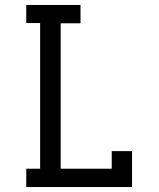

<svg xmlns="http://www.w3.org/2000/svg" viewBox="-20 -755 640 775"><path d="M86 0V-74H142V-662H86V-735H305V-661H225V-74H431V-145H513V0Z"/></svg>

Font: Iosevka Slab Extended
Style: Regular
Weight: 400
Width: 7
Monospace: yes
Designer: Belleve Invis
Foundry: Belleve Invis
Version: Version 11.1.1; ttfautohint (v1.8.3)